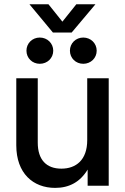

<svg xmlns="http://www.w3.org/2000/svg" viewBox="-20 -891 600 921"><path d="M244.6 10.3C313 10.3 365.2 -19 400.4 -77.6V0H501.5V-515.6H398.4V-218.8C398.4 -123 344.2 -82 274.4 -82C202.6 -82 161.1 -124.5 161.1 -207V-515.6H58.1V-194.3C58.1 -59.6 138.7 10.3 244.6 10.3ZM279.3 -787.1 212.4 -870.6H121.6V-870.1L233.9 -734.9H323.7L437.5 -870.1V-870.6H346.2ZM379.4 -585C415.5 -585 443.8 -612.3 443.8 -647.9C443.8 -683.1 415.5 -710.9 379.4 -710.9C343.3 -710.9 315.4 -683.1 315.4 -647.9C315.4 -612.3 343.3 -585 379.4 -585ZM170.9 -585C207 -585 235.4 -612.3 235.4 -647.9C235.4 -683.1 207 -710.9 170.9 -710.9C134.8 -710.9 106.9 -683.1 106.9 -647.9C106.9 -612.3 134.8 -585 170.9 -585Z"/></svg>

Font: Inteeer Medium
Style: Regular
Weight: 500
Designer: Rasmus Andersson
Foundry: rsms
Version: Version 4.001;Glyphs 3.4 (3402)